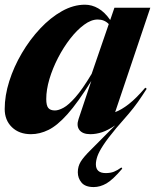

<svg xmlns="http://www.w3.org/2000/svg" viewBox="-24 -544 644 797"><path d="M585 -175.5Q566.5 -146.5 548.8 -121.2Q531 -96 510 -71.5L458.5 -12Q423 30.5 404.8 58.5Q386.5 86.5 380.2 105Q374 123.5 374 138Q374 174.5 415 174.5Q434.5 174.5 449 168.8Q463.5 163 480 151L483.5 156Q444 202.5 417.8 217.5Q391.5 232.5 365 232.5Q330 232.5 314.5 214Q299 195.5 299 171Q299 146.5 311.2 126.8Q323.5 107 351.8 79.2Q380 51.5 427 3.5L454 -23.5Q424.5 -3.5 399.8 4.8Q375 13 351 13Q319 13 305.8 -4.2Q292.5 -21.5 302 -49.5L355 -208Q299 -118 256.2 -70.2Q213.5 -22.5 177.2 -4.8Q141 13 104.5 13Q55.5 13 25.5 -16Q-4.5 -45 -4.5 -91.5Q-4.5 -147 14.5 -207Q33.5 -267 66.8 -323.5Q100 -380 142.8 -425.5Q185.5 -471 233.2 -497.8Q281 -524.5 328.5 -524.5Q357.5 -524.5 384 -509.2Q410.5 -494 433.5 -461L451 -512H600L454 -78.5Q480 -88 510.8 -112Q541.5 -136 579 -180ZM168 -133Q168 -106 176.5 -95.8Q185 -85.5 204 -85.5Q219 -85.5 239.8 -96.8Q260.5 -108 289.2 -140.5Q318 -173 356.5 -237.5L427.5 -444Q409.5 -463 381.5 -463Q354.5 -463 325 -441.2Q295.5 -419.5 267.5 -383.5Q239.5 -347.5 217 -304Q194.5 -260.5 181.2 -216Q168 -171.5 168 -133Z"/></svg>

Font: Newsreader 72pt
Style: Bold Italic
Weight: 700
Italic angle: -17°
Designer: Hugues Gentile
Foundry: Production Type
Version: Version 1.003; ttfautohint (v1.8.3)